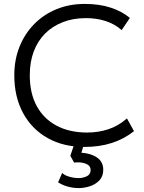

<svg xmlns="http://www.w3.org/2000/svg" viewBox="-20 -735 736 980"><path d="M412 15Q303.5 15 222.8 -30.5Q142 -76 97.5 -158.5Q53 -241 53 -350.5Q53 -430 79.5 -496.2Q106 -562.5 154.2 -611.8Q202.5 -661 268.2 -688Q334 -715 412.5 -715Q487 -715 544.5 -696.2Q602 -677.5 643 -643.5L601 -581.5Q565.5 -612.5 519.5 -627.5Q473.5 -642.5 418.5 -642.5Q353.5 -642.5 300.8 -622Q248 -601.5 210.2 -563.8Q172.5 -526 152.2 -472.2Q132 -418.5 132 -351Q132 -258 168 -192.8Q204 -127.5 269.8 -93Q335.5 -58.5 424.5 -58.5Q481.5 -58.5 532.8 -75.2Q584 -92 628 -130.5L664 -65.5Q612 -24.5 549.2 -4.8Q486.5 15 412 15ZM383.5 225Q352 225 325 217.2Q298 209.5 276.5 195.5L297.5 147.5Q307.5 159 332.2 166.5Q357 174 381 174Q403 174 422.8 164.8Q442.5 155.5 442.5 133Q442.5 109 416 99.8Q389.5 90.5 358.5 95L339 60.5L366 -20H414.5L395.5 44.5Q444 47.5 475.5 69.2Q507 91 507 131.5Q507 165.5 486.8 186.2Q466.5 207 437.8 216Q409 225 383.5 225Z"/></svg>

Font: Geologica Thin Roman ExtraLight
Style: Regular
Weight: 250
Version: Version 1.010;gftools[0.9.28]